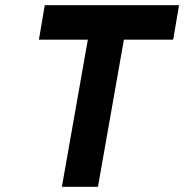

<svg xmlns="http://www.w3.org/2000/svg" viewBox="-20 -720 710 740"><path d="M218.5 0 318.5 -567H130L152.5 -700H670L647.5 -567H457.5L357.5 0Z"/></svg>

Font: Overpass ExtraBold
Style: Italic
Weight: 800
Italic angle: -10°
Designer: Delve Withrington, Dave Bailey, Thomas Jockin
Foundry: Delve Fonts LLC
Version: Version 4.000